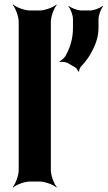

<svg xmlns="http://www.w3.org/2000/svg" viewBox="-20 -796 472 842"><path d="M203 -50V-700C203 -724 217 -761 229 -774L227 -776C214 -764 177 -750 153 -750H112C88 -750 51 -764 38 -776L36 -774C48 -761 62 -724 62 -700V-50C62 -26 48 11 36 24L38 26C51 14 88 0 112 0H153C177 0 214 14 227 26L229 24C217 11 203 -26 203 -50ZM276 -520 309 -501C315 -498 322 -487 323 -482L327 -483C326 -488 331 -500 336 -505C355 -525 373 -549 386 -576C400 -603 412 -636 412 -674V-712C412 -730 423 -758 432 -768L430 -770C420 -761 392 -750 374 -750H338C320 -750 292 -761 282 -770L280 -768C289 -758 300 -730 300 -712V-674C300 -623 286 -585 268 -552C263 -542 248 -530 241 -527L242 -524C249 -526 266 -525 276 -520Z"/></svg>

Font: Asimov
Style: Edge
Weight: 500
Designer: Google
Version: Version 2.000980: 2014